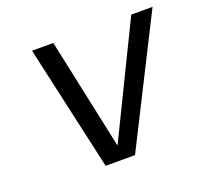

<svg xmlns="http://www.w3.org/2000/svg" viewBox="-94 -610 768 720"><g transform="rotate(-20 290.5 -250.0)"><path d="M279.8 -56.2 496.1 -500H581.1L329.1 0H211.9L100.1 -500H185.1Z"/></g></svg>

Font: Fivo Sans
Style: Italic
Weight: 400
Designer: Alexander Slobzheninov
Foundry: Alexander Slobzheninov
Version: 1.0